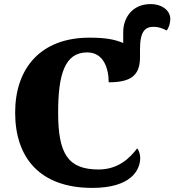

<svg xmlns="http://www.w3.org/2000/svg" viewBox="-20 -908 852 938"><path d="M431 10C619 10 665 -76 665 -137C665 -152 659 -174 650 -183C616 -138 559 -80 462 -80C313 -80 264 -155 264 -358C264 -546 297 -652 406 -652C486 -652 511 -574 511 -506C615 -506 664 -536 664 -628V-668C664 -758 691 -777 731 -777C753 -777 774 -770 794 -759C804 -770 812 -794 812 -815C812 -856 773 -888 715 -888C625 -888 582 -819 582 -752V-698C541 -715 498 -724 417 -724C178 -724 54 -574 54 -358C54 -137 175 10 431 10Z"/></svg>

Font: UArctic Serif Black
Style: Regular
Weight: 900
Designer: Customization by Puisto advertising & original work Monotype Design Team
Foundry: Monotype Imaging Inc.
Version: Version 2.004